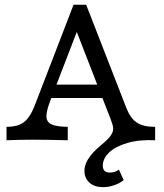

<svg xmlns="http://www.w3.org/2000/svg" viewBox="-20 -591 689 809"><path d="M335.8 128.5Q335.8 107.4 347.5 85.9Q359.3 64.3 384.5 39.5Q395.2 29.9 408.1 18.7Q436.8 -5 447.3 -20.7Q457.7 -36.5 456.9 -50.2Q456 -63.9 446.8 -87.5L296.6 -474.3L314.6 -485.1L193.8 -171.7Q175.2 -124.2 175.6 -100.6Q176 -77 196.6 -67.1Q217.3 -57.3 265.5 -56.5V0Q176.2 -2.4 115.9 -2.4Q61.3 -2.4 7.5 0V-56.5Q40.2 -56.8 61.5 -65.4Q82.9 -74 98.2 -93.8Q113.5 -113.6 127.3 -148.9L289.9 -571H343.1L512.1 -136.9Q529.2 -92.7 556.3 -74.6Q583.4 -56.5 633.7 -56.5V0Q566.2 -3.3 516.1 11.5Q465.9 26.2 439.5 51.8Q413.2 77.3 413.2 106.4Q413.2 121.6 420.5 128.9Q427.8 136.2 442.3 136.2Q453.4 136.2 463.4 133Q473.4 129.9 480.9 123.5L501.1 167.8Q485.2 181.2 461.5 189.4Q437.8 197.6 414 197.6Q378.1 197.6 357 178.7Q335.8 159.9 335.8 128.5ZM186.3 -234.5H432.3L453 -178H163.6Z"/></svg>

Font: Playfair Micro SmCond SmLight
Style: Regular
Weight: 360
Width: 4
Designer: Claus Eggers Sørensen
Foundry: Claus Eggers Sørensen
Version: Version 2.100;Glyphs 3.2 (3219)